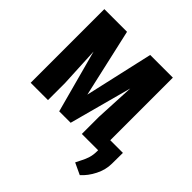

<svg xmlns="http://www.w3.org/2000/svg" viewBox="-228 -906 1310 1310"><g transform="rotate(45 426.5 -251.5)"><path d="M131.8 -710.9H267.1L378.9 -216.3L490.7 -710.9H625.5L434.1 0H323.7ZM48.3 -710.9H188.5L215.3 -166V0H48.3ZM568.8 -710.9H709.5V0H542V-166ZM831.5 -106.9 830.6 -2.4Q830.6 56.6 801.5 114.3Q772.5 171.9 730.5 208.5L647 169.4Q657.2 147 669.4 124.3Q681.6 101.6 690.4 73.2Q699.2 44.9 699.2 6.8V-106.9Z"/></g></svg>

Font: Roboto Condensed Black
Style: Regular
Weight: 900
Designer: Christian Robertson
Foundry: Google
Version: Version 3.008; 2023